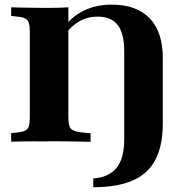

<svg xmlns="http://www.w3.org/2000/svg" viewBox="-20 -602 738 815"><path d="M106.5 -201.6V-465.3Q106.5 -491.1 102.4 -504.4Q98.4 -517.7 86.7 -523.8Q75 -529.8 52.4 -531.5L27.4 -534.7V-571Q46 -570.2 71.8 -569.8Q97.6 -569.4 125 -569Q152.4 -568.5 176.6 -568.5H187.9Q229 -568.5 270.2 -571V-201.6ZM176.6 -1.6Q152.4 -2.4 125 -2Q97.6 -1.6 71.8 -1.6Q46 -1.6 27.4 -0.8V-37.1L52.4 -39.5Q75 -41.9 86.7 -47.6Q98.4 -53.2 102.4 -66.5Q106.5 -79.8 106.5 -105.6V-201.6H270.2V-105.6Q270.2 -68.5 280.2 -56.5Q290.3 -44.4 323.4 -40.3L364.5 -36.3V0Q342.7 -0.8 314.5 -1.2Q286.3 -1.6 256.5 -2Q226.6 -2.4 200 -2.4H189.5ZM507.3 -201.6V-384.7Q507.3 -459.7 479.8 -495.6Q452.4 -531.5 394.4 -531.5Q352.4 -531.5 317.7 -512.1Q283.1 -492.7 251.6 -451.6L245.2 -478.2Q281.5 -529.8 333.9 -556Q386.3 -582.3 454.8 -582.3Q559.7 -582.3 615.3 -524.2Q671 -466.1 671 -356.5V-201.6ZM375.8 192.7V155.6Q420.2 152.4 449.6 133.1Q479 113.7 493.1 78.6Q507.3 43.5 507.3 -9.7V-201.6H671V-77.4Q671 15.3 639.9 75.4Q608.9 135.5 543.5 164.1Q478.2 192.7 375.8 192.7Z"/></svg>

Font: Playfair 9pt Black
Style: Regular
Weight: 900
Designer: Claus Eggers Sørensen
Foundry: Claus Eggers Sørensen
Version: Version 2.203